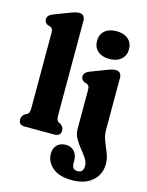

<svg xmlns="http://www.w3.org/2000/svg" viewBox="-142 -835 890 1160"><g transform="rotate(15 303.0 -255.0)"><path d="M242.5 -710.5V-121.5Q242.5 -99 246.2 -90.2Q250 -81.5 258 -77L268 -72.5Q278.5 -65.5 284.2 -57Q290 -48.5 290 -35.5Q290 0 251 0H66Q27 0 27 -35.5Q27 -48.5 32.8 -57Q38.5 -65.5 49 -72.5L59 -77Q67 -81.5 71 -90.2Q75 -99 75 -121.5V-586Q75 -605.5 70.2 -613Q65.5 -620.5 56.5 -624.5L42.5 -627.5Q20.5 -639 20.5 -659.5Q20.5 -685 55 -698.5L144 -732.5Q166.5 -741.5 180.2 -745.2Q194 -749 207.5 -749Q224 -749 233.2 -738.2Q242.5 -727.5 242.5 -710.5ZM452.5 -527Q406.5 -527 379.8 -550.5Q353 -574 353 -614Q353 -653.5 379.8 -677Q406.5 -700.5 452.5 -700.5Q499 -700.5 526 -677Q553 -653.5 553 -614Q553 -574 526 -550.5Q499 -527 452.5 -527ZM545 -108.5Q545 -73 558.2 -40Q571.5 -7 584.5 25.5Q597.5 58 597.5 91.5Q597.5 157.5 550.8 198.2Q504 239 424 239Q342 239 301 202.5Q260 166 260 118.5Q260 81.5 280.5 61.8Q301 42 334.5 42Q368 42 387.8 64Q407.5 86 407.5 121.5V138Q407.5 178 443 177.5Q479 177.5 479 135.5Q479 112.5 463.8 89.2Q448.5 66 428.2 41.5Q408 17 392.8 -10.2Q377.5 -37.5 377.5 -69V-309.5Q377.5 -329 372.8 -336.5Q368 -344 359 -348L345.5 -351Q323.5 -362.5 323.5 -383Q323.5 -408.5 358 -422L447 -456Q469 -465 482.8 -468.8Q496.5 -472.5 510 -472.5Q526.5 -472.5 535.8 -461.8Q545 -451 545 -434Z"/></g></svg>

Font: Fraunces 72pt SuperSoft
Style: Bold
Weight: 700
Version: Version 1.000;[0bf87f6ff]